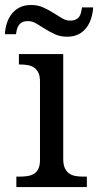

<svg xmlns="http://www.w3.org/2000/svg" viewBox="-43 -754 396 774"><path d="M36.1 -42Q52.7 -42 67.6 -44.2Q82.5 -46.4 93.8 -53.2Q105 -60.1 111.6 -73.5Q118.2 -86.9 118.2 -108.9V-425.8Q118.2 -447.8 111.6 -461.2Q105 -474.6 93.8 -481.9Q82.5 -489.3 67.6 -491.7Q52.7 -494.1 36.1 -494.1H33.2V-536.1H211.9V-113.8Q211.9 -90.3 218.5 -76.2Q225.1 -62 236.1 -54.4Q247.1 -46.9 262.2 -44.4Q277.3 -42 293.9 -42H307.1V0H22.9V-42ZM238.8 -670.9Q253.4 -670.9 262.5 -675.3Q271.5 -679.7 276.6 -687.3Q281.7 -694.8 283.9 -704.3Q286.1 -713.9 287.6 -724.1H332.5Q331.1 -701.2 324.5 -679.9Q317.9 -658.7 305.2 -642.1Q292.5 -625.5 273.4 -615.7Q254.4 -606 227.5 -606Q200.7 -606 179 -615.7Q157.2 -625.5 138.4 -637.5Q119.6 -649.4 103.3 -659.2Q86.9 -668.9 70.8 -668.9Q55.7 -668.9 46.9 -664.6Q38.1 -660.2 33 -652.8Q27.8 -645.5 25.4 -636Q22.9 -626.5 21.5 -616.2H-23.4Q-22 -639.2 -15.4 -660.2Q-8.8 -681.2 4.2 -697.8Q17.1 -714.4 36.4 -724.1Q55.7 -733.9 82.5 -733.9Q109.4 -733.9 131.1 -724.1Q152.8 -714.4 171.6 -702.4Q190.4 -690.4 206.8 -680.7Q223.1 -670.9 238.8 -670.9Z"/></svg>

Font: Droid Serif
Style: Regular
Weight: 400
Designer: Monotype Design team
Foundry: Monotype Imaging Inc.
Version: Version 1.03